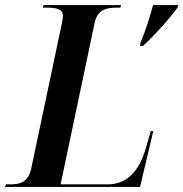

<svg xmlns="http://www.w3.org/2000/svg" viewBox="-47 -734 720 754"><path d="M504 -565 503 -554H515C558 -593 619 -661 650 -704L653 -714H554C541 -664 524 -612 504 -565ZM-27 0H503L555 -219H545L525 -150C502 -72 459 -10 376 -10H191L325 -646C336 -696 371 -704 412 -704H426L428 -714H124L121 -704H136C174 -704 200 -699 200 -671C200 -664 198 -651 195 -638L76 -74C64 -17 31 -10 -8 -10H-24Z"/></svg>

Font: Noto Serif Display SemiCondensed SemiBold
Style: Italic
Weight: 600
Width: 4
Italic angle: -12°
Designer: Monotype Design Team
Foundry: Monotype Imaging Inc.
Version: Version 2.009